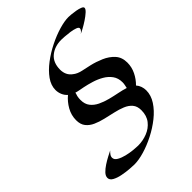

<svg xmlns="http://www.w3.org/2000/svg" viewBox="-279 -1034 1286 1286"><g transform="rotate(-45 364.0 -390.5)"><path d="M585.4 -756.8Q592.8 -760.7 600.8 -769.8Q608.9 -778.8 608.9 -787.6Q608.9 -797.9 590.3 -804.7Q571.8 -811.5 546.1 -815.2Q520.5 -818.8 497.8 -820.3Q475.1 -821.8 466.8 -821.8Q402.8 -821.8 360.8 -787.1Q318.8 -752.4 318.8 -685.1Q318.8 -659.7 328.6 -638.7Q338.4 -617.7 358.9 -603Q382.3 -584 419.2 -576.4Q456.1 -568.8 484.9 -562Q526.9 -552.2 569.8 -533.7Q612.8 -515.1 642.1 -483.2Q671.4 -451.2 671.4 -400.4Q671.4 -357.4 652.3 -318.8Q633.3 -280.3 603.5 -251Q616.7 -236.3 623 -217.8Q629.4 -199.2 629.4 -179.7Q629.4 -132.8 600.8 -89.1Q572.3 -45.4 525.6 -8.3Q479 28.8 424.3 56.6Q369.6 84.5 316.4 100.1Q263.2 115.7 222.7 115.7Q207.5 115.7 176.3 113.3Q145 110.8 111.3 104.2Q77.6 97.7 54 84.7Q30.3 71.8 30.3 50.8Q30.3 32.7 46.9 15.1Q63.5 -2.4 87.9 -18.3Q112.3 -34.2 136 -46.6Q159.7 -59.1 173.8 -65.9Q165 -58.1 156.5 -46.6Q147.9 -35.2 147.9 -22.5Q147.9 -2.9 170.2 10Q192.4 22.9 223.6 30.5Q254.9 38.1 284.2 41Q313.5 43.9 328.1 43.9Q374.5 43.9 416.7 27.3Q459 10.7 485.6 -23.2Q512.2 -57.1 512.2 -108.9Q512.2 -146.5 492.9 -169.2Q473.6 -191.9 441.9 -204.8Q410.2 -217.8 372.1 -226.3Q334 -234.9 295.9 -243.9Q257.8 -252.9 226.1 -267.1Q194.3 -281.2 174.8 -305.7Q155.3 -330.1 155.3 -370.1Q155.3 -417 178.5 -458.3Q201.7 -499.5 236.8 -528.8Q219.2 -543.9 210 -565.9Q200.7 -587.9 200.7 -611.3Q200.7 -654.8 230.2 -696.3Q259.8 -737.8 307.6 -773.9Q355.5 -810.1 410.4 -837.4Q465.3 -864.7 517.6 -880.1Q569.8 -895.5 607.4 -895.5Q615.2 -895.5 634.5 -893.8Q653.8 -892.1 675.5 -888.2Q697.3 -884.3 712.6 -877.9Q728 -871.6 728 -862.3Q728 -851.1 710.2 -835Q692.4 -818.8 667.2 -802.2Q642.1 -785.6 618.9 -773.2Q595.7 -760.7 585.4 -756.8ZM358.4 -603.5 359.9 -602.5Q359.9 -602.5 358.9 -603ZM282.2 -504.4Q281.7 -497.6 279.3 -491.5Q276.9 -485.4 275.4 -479Q272 -463.9 272 -445.3Q272 -406.2 291.5 -381.1Q311 -356 343 -340.6Q375 -325.2 412.1 -315.7Q449.2 -306.2 485.1 -299.1Q521 -292 547.9 -283.2Q550.3 -294.9 552.7 -306.2Q555.2 -317.4 555.2 -330.1Q555.2 -369.6 535.2 -397.5Q515.1 -425.3 483.4 -443.6Q451.7 -461.9 415.5 -472.9Q379.4 -483.9 348.1 -490.2Q331.5 -493.7 314.9 -496.6Q298.3 -499.5 282.2 -504.4Z"/></g></svg>

Font: Lugrasimo
Style: Regular
Weight: 400
Designer: The DocRepair Project, Astigmatic (AOETI)
Foundry: Google
Version: Version 1.001